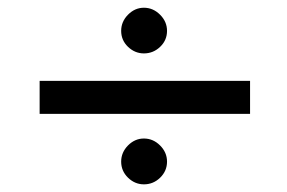

<svg xmlns="http://www.w3.org/2000/svg" viewBox="-20 -525 747 499"><path d="M354 -386.2Q330.6 -386.2 312.7 -403.3Q294.9 -420.4 294.9 -444.8Q294.9 -468.8 312.7 -486.8Q330.6 -504.9 354 -504.9Q377.9 -504.9 396 -486.8Q414.1 -468.8 414.1 -444.8Q414.1 -420.4 396.2 -403.3Q378.4 -386.2 354 -386.2ZM83 -314.9H629.9V-229H83ZM354 -45.9Q330.6 -45.9 312.7 -63.2Q294.9 -80.6 294.9 -105Q294.9 -128.9 312.7 -147Q330.6 -165 354 -165Q377.9 -165 396 -147Q414.1 -128.9 414.1 -105Q414.1 -80.6 396.2 -63.2Q378.4 -45.9 354 -45.9Z"/></svg>

Font: Oakes Grotesk Medium
Style: Regular
Weight: 500
Designer: Samuel Oakes
Foundry: Samuel Oakes
Version: Version 1.000;PS 001.000;hotconv 1.0.88;makeotf.lib2.5.64775